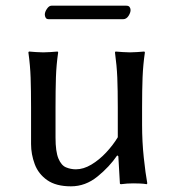

<svg xmlns="http://www.w3.org/2000/svg" viewBox="-20 -637 609 667"><path d="M387.2 -97.2Q360.4 -57.6 318.6 -23.7Q276.9 10.3 226.6 10.3Q174.8 10.3 144 -11.2Q113.3 -32.7 100.6 -66.9Q87.9 -101.1 87.9 -136.7V-264.2Q87.9 -324.7 86.4 -366.9Q85 -409.2 78.6 -455.1L80.6 -458Q89.8 -457 105.2 -456.1Q120.6 -455.1 130.4 -455.1Q139.6 -455.1 155.3 -456.1Q170.9 -457 180.2 -458L182.1 -455.1Q175.8 -412.6 174.3 -368.2Q172.9 -323.7 172.9 -264.2V-158.7Q172.9 -110.4 182.9 -86.4Q192.9 -62.5 209.2 -55.7Q225.6 -48.8 243.7 -48.8Q270 -48.8 297.4 -65.2Q324.7 -81.5 348.9 -107.4Q373 -133.3 389.2 -160.2V-264.2Q389.2 -324.7 387.5 -366.9Q385.7 -409.2 379.4 -455.1L381.3 -458Q391.1 -457 406.5 -456.1Q421.9 -455.1 431.6 -455.1Q440.9 -455.1 456.3 -456.1Q471.7 -457 481.4 -458L483.4 -455.1Q477.1 -412.6 475.3 -368.2Q473.6 -323.7 473.6 -264.2V-203.6Q473.6 -144.5 479.5 -89.4Q485.4 -34.2 491.7 0L489.7 2.9Q479.5 1 465.8 0.5Q452.1 0 442.9 0Q421.9 0 400.4 2.9Q396.5 2.9 396.5 0L391.1 -94.2ZM407.7 -570.3H149.4Q141.6 -570.3 138.7 -575.4Q135.7 -580.6 135.7 -586.4Q135.7 -595.7 143.1 -606.4Q150.4 -617.2 158.7 -617.2H418.9Q427.2 -617.2 430.4 -612.3Q433.6 -607.4 433.6 -602.1Q433.6 -592.8 426.3 -581.5Q418.9 -570.3 407.7 -570.3Z"/></svg>

Font: Kurinto Seri
Style: Regular
Weight: 400
Designer: Kurinto was developed by Clint Goss from a range of fonts that are compatible with the SIL Open Font License Version 1.1
Foundry: Clinton F. Goss
Version: Version 2.196; July 25, 2020